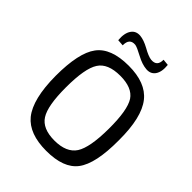

<svg xmlns="http://www.w3.org/2000/svg" viewBox="-246 -1013 1159 1159"><g transform="rotate(45 333.0 -433.5)"><path d="M190 -767Q185 -825 207 -855Q227 -883 265 -880Q298 -877 342 -853Q388 -827 414 -824Q468 -819 467 -877L507 -873Q513 -818 492 -788Q472 -760 434 -763Q395 -766 349 -791Q301 -817 283 -820Q230 -825 231 -764ZM554 -622Q621 -538 620 -342Q621 -143 561 -64Q503 13 355 13Q209 13 144 -66Q76 -150 75 -348Q75 -544 134 -623Q193 -703 344 -703Q490 -703 554 -622ZM207 -564Q168 -504 168 -342Q168 -185 206 -126Q244 -66 346 -66Q448 -66 488 -127Q527 -188 528 -348Q529 -508 491 -567Q453 -624 351 -624Q245 -624 207 -564Z"/></g></svg>

Font: Taylor Sans
Style: Regular
Weight: 400
Italic angle: -8°
Designer: Natanael Gama
Version: Version 1.001 September 8, 2015